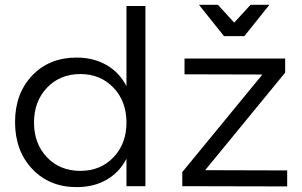

<svg xmlns="http://www.w3.org/2000/svg" viewBox="-20 -767 1246 791"><path d="M986.8 -618.2H902.8L799.8 -747.1H877.9L944.8 -673.8L1012.2 -747.1H1089.8ZM501 -412.1V-742.2H579.1V0H501V-112.8Q471.7 -56.6 418.9 -26.4Q366.2 3.9 295.9 3.9Q183.6 3.9 112.8 -71Q42 -146 42 -264.2Q42 -381.8 112.5 -455.8Q183.1 -529.8 294.9 -529.8Q365.2 -529.8 418.5 -499.3Q471.7 -468.8 501 -412.1ZM825.2 -65.9 1163.1 -64.9V1L731 0V-58.1L1061 -460L740.2 -460.9V-525.9H1154.8V-467.8ZM311 -63Q394 -63 447.5 -118.9Q501 -174.8 501 -262.2Q501 -349.6 447.5 -405.8Q394 -461.9 311 -461.9Q227.5 -461.9 173.8 -405.8Q120.1 -349.6 120.1 -262.2Q120.1 -174.8 173.6 -118.9Q227.1 -63 311 -63Z"/></svg>

Font: Montserrat-Arabic Light
Style: Regular
Weight: 300
Designer: Mohamed Gaber
Foundry: Kief Type Foundry
Version: Version 5.008;PS 005.008;hotconv 1.0.88;makeotf.lib2.5.64775